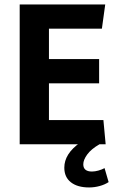

<svg xmlns="http://www.w3.org/2000/svg" viewBox="-20 -647 523 861"><path d="M68.3 0V-627H451.9L436.9 -518.3H141.6L199.5 -599.6V-332.9L141.6 -382H424.5V-273.3H141.6L199.5 -316.8V-27.3L141.6 -108.7H443.7L453.8 0ZM379.7 193.6Q327.4 193.6 297.9 170.4Q268.4 147.3 268.4 105Q268.4 73.7 286 45.7Q303.5 17.7 340.8 -8.6L426.1 0Q388.9 21.4 371.2 45.7Q353.5 70 353.5 89.7Q353.5 106.2 363.4 114.2Q373.2 122.2 392.3 122.2Q405.9 122.2 421.5 117.8Q437.1 113.4 448.9 106.9L467.1 169.6Q450.1 180.9 426.8 187.2Q403.5 193.6 379.7 193.6Z"/></svg>

Font: Anaheim
Style: Regular
Weight: 400
Designer: Vernon Adams
Foundry: Vernon Adams
Version: Version 2.001